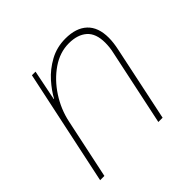

<svg xmlns="http://www.w3.org/2000/svg" viewBox="-138 -683 828 828"><g transform="rotate(-45 276.5 -269.0)"><path d="M32 0 144 -528H166L138 -389H140Q157 -421 187.5 -455.5Q218 -490 261.5 -514Q305 -538 358 -538Q423 -538 458 -505Q493 -472 493 -408Q493 -379 485 -342L413 0H387L460 -345Q464 -362 465.5 -376.5Q467 -391 467 -404Q467 -460 437 -486.5Q407 -513 354 -513Q299 -513 249.5 -479Q200 -445 164.5 -390.5Q129 -336 116 -274L58 0Z"/></g></svg>

Font: Noto Sans Thin
Style: Italic
Weight: 100
Italic angle: -12°
Designer: Monotype Design Team
Foundry: Monotype Imaging Inc.
Version: Version 2.013; ttfautohint (v1.8.4.7-5d5b)